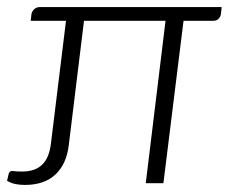

<svg xmlns="http://www.w3.org/2000/svg" viewBox="-26 -519 648 544"><path d="M44 5Q31 5 18 2.5Q5 0 -6 -7L-1 -28Q3 -36 10.5 -34.5Q18 -33 37 -33Q73 -33 93 -52Q113 -71 118 -110L161 -460H61L63 -478Q64 -486 70.5 -492.5Q77 -499 87 -499H602L600 -479Q599 -472 593.5 -466Q588 -460 578 -460H494L437 0H387L443 -460H212L169 -109Q163 -55 131.5 -25Q100 5 44 5Z"/></svg>

Font: Aleo Light
Style: Italic
Weight: 300
Italic angle: -7°
Designer: Alessio Laiso
Foundry: Alessio Laiso
Version: Version 2.001;gftools[0.9.29]